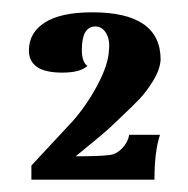

<svg xmlns="http://www.w3.org/2000/svg" viewBox="-20 -772 305 312"><path d="M241 -675Q240 -659 229 -641Q218 -623 207 -611.5Q196 -600 179 -584Q162 -568 158 -564Q147 -554 128.5 -539Q110 -524 103 -518Q141 -518 157 -520Q169 -521 178.5 -531Q188 -541 190 -553H240Q231 -526 231 -480H31V-503L98 -575Q121 -601 138.5 -634Q156 -667 157 -690Q159 -707 152.5 -718Q146 -729 135 -729Q113 -729 113 -691Q113 -671 122 -665Q111 -654 81 -654Q27 -654 27 -690Q27 -719 53 -735.5Q79 -752 130 -752Q241 -752 241 -675Z"/></svg>

Font: GFS Artemisia
Style: Bold
Weight: 700
Designer: Designed by Takis Katsoulidis.
Foundry: Designed by Takis Katsoulidis.
Version: Version 1.0